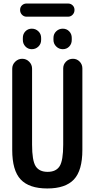

<svg xmlns="http://www.w3.org/2000/svg" viewBox="-20 -1066 540 1096"><path d="M368.2 -970.7H131.8Q116.2 -970.7 105.5 -981.9Q94.7 -993.2 94.7 -1009.3Q94.7 -1025.4 105.5 -1035.6Q116.2 -1045.9 131.8 -1045.9H368.2Q383.8 -1045.9 394.5 -1035.6Q405.3 -1025.4 405.3 -1009.3Q405.3 -993.2 394.5 -981.9Q383.8 -970.7 368.2 -970.7ZM285.2 -849.6Q285.2 -872.1 300.8 -887.2Q316.4 -902.3 338.4 -902.3Q360.4 -902.3 375 -887.2Q389.6 -872.1 389.6 -849.6V-837.9Q389.6 -815.4 375 -800.3Q360.4 -785.2 338.4 -785.2Q316.4 -785.2 300.8 -800.8Q285.2 -816.4 285.2 -837.9ZM110.4 -849.6Q110.4 -872.1 125 -887.2Q139.6 -902.3 161.6 -902.3Q183.6 -902.3 199.2 -887.2Q214.8 -872.1 214.8 -849.6V-837.9Q214.8 -815.4 199.2 -800.3Q183.6 -785.2 161.6 -785.2Q139.6 -785.2 125 -800.8Q110.4 -816.4 110.4 -837.9ZM49.8 -210V-673.8Q49.8 -697.3 66.9 -713.9Q84 -730.5 106.9 -730.5Q129.9 -730.5 146.5 -713.9Q163.1 -697.3 163.1 -673.8V-240.2Q163.1 -149.4 183.6 -117.2Q204.1 -85 252 -85Q299.8 -85 320.3 -117.2Q340.8 -149.4 340.8 -240.2V-675.8Q340.8 -698.2 356.9 -714.4Q373 -730.5 396.5 -730.5Q418.9 -730.5 434.6 -714.4Q450.2 -698.2 450.2 -675.8V-210Q450.2 -92.8 401.9 -41.5Q353.5 9.8 250 9.8Q146.5 9.8 98.1 -41.5Q49.8 -92.8 49.8 -210Z"/></svg>

Font: Rounded-X Mgen+ 1m medium
Style: Regular
Weight: 500
Designer: [Source Han Sans]
Ryoko NISHIZUKA  (kana & ideographs); Paul D. Hunt (Latin, Greek & Cyrillic); Wenlong ZHANG  (bopomofo
Version: Version 1.059.20150602